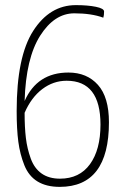

<svg xmlns="http://www.w3.org/2000/svg" viewBox="-20 -720 485 749"><path d="M247 -437Q319 -437 362 -389Q405 -341 405 -243Q405 9 213 9Q161 9 126.5 -12Q92 -33 75 -75.5Q58 -118 51.5 -167Q45 -216 45 -287Q45 -499 109.5 -599.5Q174 -700 276 -700Q322 -700 354 -693.5Q386 -687 386 -675Q386 -660 383 -651Q337 -668 270 -668Q192 -668 136.5 -580.5Q81 -493 76 -326Q125 -437 247 -437ZM214 -23Q290 -23 331 -79.5Q372 -136 372 -234Q372 -405 240 -405Q188 -405 145 -372.5Q102 -340 76 -280Q76 -223 81 -181.5Q86 -140 100 -101.5Q114 -63 142.5 -43Q171 -23 214 -23Z"/></svg>

Font: Yanone Kaffeesatz Thin
Style: Regular
Weight: 250
Designer: Yanone (Cyrillic: Daniel Pouzeot)
Foundry: Yanone
Version: Version 1.003;PS 001.003;hotconv 1.0.88;makeotf.lib2.5.64775